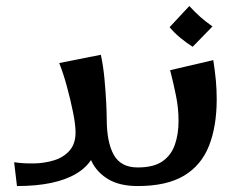

<svg xmlns="http://www.w3.org/2000/svg" viewBox="-20 -625 803 645"><path d="M37 0 27.5 -80Q59.5 -75.2 95 -76Q130.5 -76.8 162.1 -86.6Q193.8 -96.5 213.8 -119.2Q233.8 -142 233.8 -180.2Q233.8 -206 225.5 -247.2Q217.2 -288.5 205.1 -333.1Q193 -377.8 179 -413.2L318.8 -441Q327 -402.8 331 -359.5Q335 -316.2 336.8 -280.2Q338.5 -244.2 338.5 -226Q338.5 -147.5 362.1 -105Q385.8 -62.5 442.5 -62.5L462.5 -31.2L442.5 0Q381.8 0 343.2 -23.2Q304.8 -46.5 287 -84.4Q269.2 -122.2 269.2 -166.5L306.5 -161.2Q306.5 -84 236.8 -42Q167 0 37 0Z M443 0V-62.5Q496 -62.5 525.5 -82.9Q555 -103.2 567.4 -138.8Q579.8 -174.2 579.8 -218.8Q579.8 -261.5 571.1 -304.1Q562.5 -346.8 551.5 -389.2L696.5 -423Q702.2 -386.5 705.1 -355.5Q708 -324.5 708 -291.8Q708 -200.5 682 -134.9Q656 -69.2 597.8 -34.6Q539.5 0 443 0ZM627.2 -467.8Q605.8 -481.5 585.1 -498.5Q564.5 -515.5 549.8 -533.8L616 -604.8Q634.2 -585 652.5 -568.6Q670.8 -552.2 693.8 -536.2Z"/></svg>

Font: Marhey Light
Style: Regular
Weight: 300
Designer: Nur Syamsi & Bustanul Arifin
Foundry: Namelatype
Version: Version 1.000